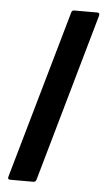

<svg xmlns="http://www.w3.org/2000/svg" viewBox="-50 -689 403 722"><g transform="rotate(5 152.0 -327.5)"><path d="M17 0Q5 0 9 -12L190 -646Q192 -655 201 -655H288Q299 -655 295 -642L115 -9Q112 0 104 0Z"/></g></svg>

Font: Sofia Sans Extra Condensed ExtraBold
Style: Regular
Weight: 800
Designer: Botio Nikoltchev, Ani Petrova
Foundry: lettersoup
Version: Version 4.101; ttfautohint (v1.8.4.7-5d5b)